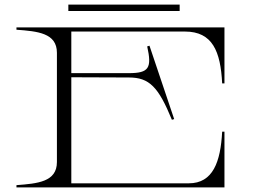

<svg xmlns="http://www.w3.org/2000/svg" viewBox="-20 -820 1108 840"><path d="M789 -682C910 -682 945 -595 952 -455H962V-700H52V-690C144 -683 229 -676 229 -589V-111C229 -24 144 -17 52 -10V0H962V-244H952C945 -112 912 -18 806 -18H292V-482L544 -481C633 -481 673 -440 732 -296L742 -299L634 -620L624 -617C645 -523 632 -500 544 -500H292V-682ZM279 -800V-772H766V-800Z"/></svg>

Font: Sprat Extended Light
Style: Regular
Weight: 300
Width: 9
Designer: Ethan Nakache
Foundry: Collletttivo
Version: Version 2.000;Glyphs 3.2 (3217)